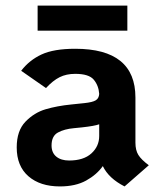

<svg xmlns="http://www.w3.org/2000/svg" viewBox="-20 -657 571 689"><path d="M514 -64 427 12Q370 -17 349 -61Q327 -30 289 -9Q251 12 195 12Q124 12 82 -24.5Q40 -61 40 -128Q40 -188 71.5 -220.5Q103 -253 144 -265Q185 -277 235 -282L283 -287Q312 -290 323.5 -297Q335 -304 336 -320Q334 -350 316.5 -371Q299 -392 250 -392Q218 -392 194 -380Q170 -368 145 -341L56 -403Q85 -441 129 -461.5Q173 -482 250 -482Q466 -482 466 -307V-145Q466 -118 476.5 -101Q487 -84 514 -64ZM336 -169V-211Q320 -205 275 -200L245 -197Q211 -194 188 -181.5Q165 -169 165 -135Q165 -109 182 -95Q199 -81 228 -81Q280 -81 308 -106.5Q336 -132 336 -169ZM115 -637H437V-547H115Z"/></svg>

Font: KoHo
Style: Bold
Weight: 700
Designer: Cadson Demak & Katatrad Team
Foundry: Cadson Demak Co.,Ltd.
Version: Version 1.000; ttfautohint (v1.6)